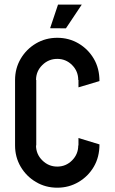

<svg xmlns="http://www.w3.org/2000/svg" viewBox="-20 -829 509 853"><path d="M328.6 -440.9V-473.6H327.6Q327.6 -512.7 300.3 -540Q272.9 -567.4 234.4 -567.4Q195.8 -567.4 168 -540Q140.1 -512.7 140.1 -473.6H141.1V-182.6H140.1Q140.1 -144 168 -116.5Q195.8 -88.9 234.4 -88.9Q272.9 -88.9 300.3 -116.5Q327.6 -144 327.6 -182.6H328.6V-215.8L421.9 -187.5Q421.9 -130.9 396.7 -88.1Q371.6 -45.4 328.9 -20.3Q286.1 4.9 234.4 4.9Q182.6 4.9 139.9 -20.3Q97.2 -45.4 72 -88.1Q46.9 -130.9 46.9 -182.6V-473.6Q46.9 -525.4 72 -568.1Q97.2 -610.8 139.9 -636Q182.6 -661.1 234.4 -661.1Q286.1 -661.1 328.9 -636Q371.6 -610.8 396.7 -568.1Q421.9 -525.4 421.9 -468.8ZM237.8 -808.6H343.3L272.9 -703.1L202.6 -703.6Z"/></svg>

Font: Lambda
Style: Regular
Weight: 400
Designer: GGBotNet
Version: 0.22